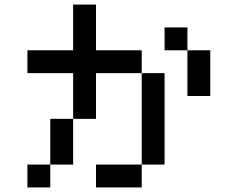

<svg xmlns="http://www.w3.org/2000/svg" viewBox="-20 -820 1040 840"><path d="M900 -400H800V-600H900ZM200 -100V0H100V-100ZM200 -300H300V-100H200ZM400 0V-100H600V0ZM400 -300H300V-500H100V-600H300V-800H400V-600H600V-500H400ZM600 -100V-500H700V-100ZM800 -700V-600H700V-700Z"/></svg>

Font: GalmuriMono9 Regular
Style: Regular
Weight: 400
Designer: Lee Minseo (quiple)
Version: Version 2.399;hotconv 1.1.1;makeotfexe 2.6.0 DEVELOPMENT